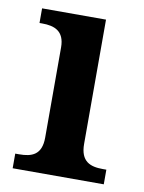

<svg xmlns="http://www.w3.org/2000/svg" viewBox="-67 -585 474 633"><g transform="rotate(10 170.0 -268.0)"><path d="M19 0H324V-49H312C270 -49 237 -61 237 -120V-536H23V-487H32C73 -487 107 -475 107 -420V-118C107 -60 74 -49 32 -49H19Z"/></g></svg>

Font: Noto Serif Gurmukhi SemiBold
Style: Regular
Weight: 600
Designer: Vaibhav Singh and the Monotype Design Team
Foundry: Monotype Imaging Inc.
Version: Version 2.004